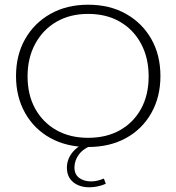

<svg xmlns="http://www.w3.org/2000/svg" viewBox="-20 -614 749 815"><path d="M354 10Q263 10 194 -28Q125 -66 86.5 -134.5Q48 -203 48 -291Q48 -380 86.5 -448Q125 -516 194 -555Q263 -594 354 -594Q446 -594 515 -555Q584 -516 622.5 -448Q661 -380 661 -291Q661 -203 622.5 -134.5Q584 -66 515 -28Q446 10 354 10ZM354 -29Q432 -29 489.5 -61.5Q547 -94 579 -152.5Q611 -211 611 -290Q611 -368 579 -428Q547 -488 489.5 -521.5Q432 -555 354 -555Q277 -555 219.5 -521.5Q162 -488 129.5 -428Q97 -368 97 -290Q97 -211 129.5 -152.5Q162 -94 219.5 -61.5Q277 -29 354 -29ZM360 181Q317 181 290.5 159Q264 137 264 98Q264 61 289 31Q314 1 365 -16L378 0Q335 15 315.5 41Q296 67 296 97Q296 126 316 141Q336 156 367 156Q380 156 393 153Q406 150 421 144L429 166Q414 173 395.5 177Q377 181 360 181Z"/></svg>

Font: Rokkitt SemiBold ExtraLight
Style: Regular
Weight: 250
Version: Version 3.103